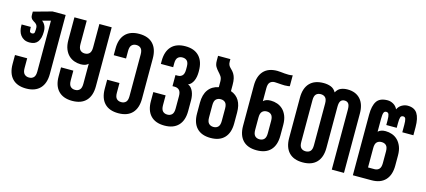

<svg xmlns="http://www.w3.org/2000/svg" viewBox="-56 -1187 3706 1672"><g transform="rotate(15 1797.0 -351.5)"><path d="M377 -701V-169Q377 -84 333.5 -38.5Q290 7 209 7Q127 7 84 -38.5Q41 -84 41 -169V-250H151V-162Q151 -124 167 -108Q183 -92 209 -92Q235 -92 250.5 -108Q266 -124 266 -162V-620L191 -600Q208 -589 219.5 -567Q231 -545 231 -516V-509Q231 -452 208 -420Q185 -388 135 -388Q105 -388 85 -398.5Q65 -409 52 -426.5Q39 -444 33.5 -465.5Q28 -487 28 -509V-522H111V-509Q111 -480 118.5 -475Q126 -470 135 -470Q143 -470 151 -475Q159 -480 159 -509V-527Q159 -534 155.5 -544.5Q152 -555 138 -566Q132 -570 124 -574.5Q116 -579 109 -585.5Q102 -592 97.5 -601Q93 -610 93 -625V-655L259 -701Z M792 -701V-169Q792 -84 749 -38.5Q706 7 624 7Q543 7 499.5 -38.5Q456 -84 456 -169V-250H567V-162Q567 -124 582.5 -108Q598 -92 624 -92Q650 -92 665.5 -108Q681 -124 681 -162V-343Q660 -320 614 -320Q584 -320 555.5 -330Q527 -340 505 -361Q483 -382 469.5 -415.5Q456 -449 456 -497V-701H567V-490Q567 -452 582.5 -436Q598 -420 624 -420Q650 -420 665.5 -436Q681 -452 681 -490V-701Z M1040 -708Q1122 -708 1165 -662Q1208 -616 1208 -531V-169Q1208 -84 1165 -38.5Q1122 7 1040 7Q958 7 915 -38.5Q872 -84 872 -169V-250H983V-162Q983 -124 998.5 -108.5Q1014 -93 1040 -93Q1066 -93 1081.5 -108.5Q1097 -124 1097 -162V-538Q1097 -576 1081.5 -592Q1066 -608 1040 -608Q1014 -608 998.5 -592Q983 -576 983 -538V-471H872V-531Q872 -616 915 -662Q958 -708 1040 -708Z M1624 -520Q1624 -500 1620.5 -479.5Q1617 -459 1609.5 -442Q1602 -425 1590.5 -412Q1579 -399 1563 -393Q1579 -387 1590.5 -374Q1602 -361 1609.5 -343.5Q1617 -326 1620.5 -306Q1624 -286 1624 -266V-169Q1624 -84 1580.5 -38.5Q1537 7 1456 7Q1374 7 1331 -38.5Q1288 -84 1288 -169V-250H1399V-162Q1399 -124 1414.5 -108Q1430 -92 1456 -92Q1482 -92 1497.5 -108Q1513 -124 1513 -162V-273Q1513 -311 1497.5 -327Q1482 -343 1456 -343H1436V-443H1456Q1482 -443 1497.5 -459Q1513 -475 1513 -513V-538Q1513 -576 1497.5 -591.5Q1482 -607 1456 -607Q1430 -607 1414.5 -591.5Q1399 -576 1399 -538V-504H1288V-531Q1288 -616 1331 -662Q1374 -708 1456 -708Q1537 -708 1580.5 -662Q1624 -616 1624 -531Z M1929 -273Q1929 -311 1913.5 -326.5Q1898 -342 1872 -342Q1846 -342 1830 -326.5Q1814 -311 1814 -273V-162Q1814 -124 1830 -108Q1846 -92 1872 -92Q1898 -92 1913.5 -108Q1929 -124 1929 -162ZM1939 -433Q2039 -398 2039 -266V-169Q2039 -84 1996 -38.5Q1953 7 1872 7Q1790 7 1747 -38.5Q1704 -84 1704 -169V-266Q1704 -339 1736 -383Q1768 -427 1828 -439V-488Q1828 -519 1816 -536Q1804 -553 1789.5 -568.5Q1775 -584 1763 -603.5Q1751 -623 1751 -658V-701H1862V-679Q1862 -660 1867.5 -648.5Q1873 -637 1882 -628Q1891 -619 1900.5 -609Q1910 -599 1919 -584Q1928 -569 1933.5 -546.5Q1939 -524 1939 -488Z M2344 -273Q2344 -311 2328.5 -327Q2313 -343 2287 -343Q2261 -343 2245.5 -327Q2230 -311 2230 -273V-162Q2230 -124 2245.5 -108Q2261 -92 2287 -92Q2313 -92 2328.5 -108Q2344 -124 2344 -162ZM2297 -443Q2327 -443 2355.5 -433Q2384 -423 2406 -402Q2428 -381 2441.5 -347.5Q2455 -314 2455 -266V-169Q2455 -84 2412 -38.5Q2369 7 2287 7Q2205 7 2162 -38.5Q2119 -84 2119 -169V-531Q2119 -616 2161 -662Q2203 -708 2284 -708Q2299 -708 2315.5 -706Q2332 -704 2350 -702.5Q2368 -701 2387 -701Q2405 -701 2423 -705V-607Q2410 -603 2391 -603Q2385 -602 2378 -602Q2365 -602 2352 -603Q2332 -604 2314.5 -605.5Q2297 -607 2287 -607Q2262 -607 2246 -591.5Q2230 -576 2230 -538V-420Q2251 -443 2297 -443Z M2759 -541Q2759 -579 2743.5 -594.5Q2728 -610 2702 -610Q2676 -610 2660.5 -594.5Q2645 -579 2645 -541V-164Q2645 -126 2660.5 -110.5Q2676 -95 2702 -95Q2728 -95 2743.5 -110.5Q2759 -126 2759 -164ZM2917 -710Q2991 -710 3032.5 -664.5Q3074 -619 3074 -534V0H2964V-541Q2964 -579 2952 -594.5Q2940 -610 2917 -610Q2894 -610 2882 -594.5Q2870 -579 2870 -541V-171Q2870 -86 2827 -40.5Q2784 5 2702 5Q2620 5 2577 -40.5Q2534 -86 2534 -171V-534Q2534 -619 2577 -664.5Q2620 -710 2702 -710Q2737 -710 2766.5 -699Q2796 -688 2814 -656Q2831 -688 2858 -699Q2885 -710 2917 -710Z M3322 -344Q3295 -344 3279.5 -328.5Q3264 -313 3264 -275V-100H3322Q3348 -100 3363.5 -116Q3379 -132 3379 -170V-275Q3379 -313 3363.5 -328.5Q3348 -344 3322 -344ZM3473 -473V-539Q3473 -577 3467.5 -593Q3462 -609 3445 -609Q3427 -609 3421.5 -593Q3416 -577 3416 -539V-498H3322V-539Q3322 -577 3316 -593Q3310 -609 3293 -609Q3276 -609 3270 -593Q3264 -577 3264 -539V-422Q3287 -445 3331 -445Q3361 -445 3389.5 -435Q3418 -425 3440 -403.5Q3462 -382 3475.5 -348.5Q3489 -315 3489 -268V-177Q3489 -92 3446 -46Q3403 0 3322 0H3154V-546Q3154 -627 3181.5 -668Q3209 -709 3279 -709Q3305 -709 3330.5 -694.5Q3356 -680 3369 -652Q3382 -680 3407.5 -694.5Q3433 -709 3459 -709Q3520 -709 3546.5 -668Q3573 -627 3573 -546V-473Z"/></g></svg>

Font: Bebas Neue Bold
Style: Regular
Weight: 700
Designer: Ryoichi Tsunekawa & LGV (GE)
Foundry: Free Software Foundation, Inc.
Version: Version 1.003 August 13, 2016